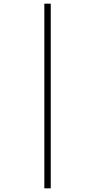

<svg xmlns="http://www.w3.org/2000/svg" viewBox="-20 -782 522 1048"><path d="M222 -762V246H257V-762Z"/></svg>

Font: Noto Sans Myanmar SemiCondensed ExtraLight
Style: Regular
Weight: 200
Width: 4
Designer: Monotype Design Team
Foundry: Monotype Imaging Inc.
Version: Version 2.107